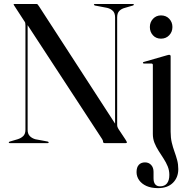

<svg xmlns="http://www.w3.org/2000/svg" viewBox="-20 -720 942 966"><path d="M225 -4Q225 -2.5 223.8 -1.2Q222.5 0 220 0H29.5Q26.5 0 25.2 -1.2Q24 -2.5 24 -4Q24 -6 30 -8L69 -19.5Q86.5 -25 97.2 -35.8Q108 -46.5 108 -67.5V-593Q108 -601 107 -605Q106 -609 99.5 -618L54 -688Q52 -691.5 50.2 -694Q48.5 -696.5 48.5 -697.5Q48.5 -699 49.8 -699.5Q51 -700 53.5 -700H163.5Q167.5 -700 170 -697Q172.5 -694 177.5 -686.5L565.5 -88L559 -75.5V-632.5Q559 -654 548 -665Q537 -676 519 -680.5L458.5 -692Q452.5 -694 452.5 -696Q452.5 -698 453.8 -699Q455 -700 457.5 -700H648.5Q651 -700 652.2 -699Q653.5 -698 653.5 -696Q653.5 -694 648 -692L608.5 -680.5Q591 -676 580.2 -665Q569.5 -654 569.5 -632.5V-91.5Q569.5 -85 571.5 -80.2Q573.5 -75.5 576 -71L610.5 -19Q615 -12 616.8 -8.5Q618.5 -5 618.5 -3Q618.5 -2 617.2 -1Q616 0 612.5 0H507Q498.5 0 498.5 -7.5Q498.5 -10.5 497.2 -14Q496 -17.5 493 -21.5L102 -619.5L119 -621.5V-67.5Q119 -46.5 129.8 -35.5Q140.5 -24.5 157.5 -19.5L219.5 -8Q225 -6 225 -4ZM838.5 -57.5Q838.5 -27 844.2 -2.8Q850 21.5 857.8 42.8Q865.5 64 871.2 85.2Q877 106.5 877 131Q877 173 850 199.8Q823 226.5 775 226.5Q741 226.5 717 215.8Q693 205 680 186.5Q667 168 667 146Q667 121.5 678.5 109.2Q690 97 709.5 97Q728.5 97 740.5 110Q752.5 123 752.5 144.5V177Q752.5 197.5 761 207.5Q769.5 217.5 785 217.5Q808.5 217.5 820.2 202.5Q832 187.5 832 160Q832 137.5 823.8 117.2Q815.5 97 803 77.8Q790.5 58.5 778 39Q765.5 19.5 757.2 -1.2Q749 -22 749 -46V-393.5Q749 -397 747.2 -398.5Q745.5 -400 742.5 -400.5H704Q701.5 -400.5 700.2 -401.5Q699 -402.5 699 -404Q699 -406 700.2 -407Q701.5 -408 704 -408.5L820.5 -442Q825.5 -443.5 827.8 -443.8Q830 -444 832.5 -444Q835 -444 836.8 -442Q838.5 -440 838.5 -437ZM790 -525.5Q765 -525.5 749.5 -542.5Q734 -559.5 734 -584Q734 -608.5 750 -625.5Q766 -642.5 790 -642.5Q815.5 -642.5 831.5 -625.5Q847.5 -608.5 847.5 -584Q847.5 -559.5 831.2 -542.5Q815 -525.5 790 -525.5Z"/></svg>

Font: Fraunces 96pt
Style: Regular
Weight: 400
Version: Version 1.000;[b76b70a41]